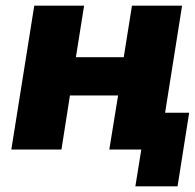

<svg xmlns="http://www.w3.org/2000/svg" viewBox="-20 -528 688 678"><path d="M20 0 101 -508H277L248 -326H417L446 -508H623L563 -130H648L607 130H458L479 0H366L397 -191H227L197 0Z"/></svg>

Font: Winston ExtraBold
Style: Italic
Weight: 800
Italic angle: -9°
Designer: Original fonts by Vernon Adams / Changes by Cristiano Sobral
Foundry: Original fonts by Vernon Adams / Changes by Cristiano Sobral
Version: Version 2.503;July 17, 2020;FontCreator 13.0.0.2655 64-bit